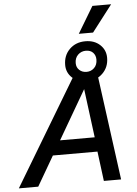

<svg xmlns="http://www.w3.org/2000/svg" viewBox="-107 -1104 825 1154"><g transform="rotate(-5 305.0 -527.0)"><path d="M-41 0 355 -660H487L576 0H472L449 -179H180L76 0ZM231 -266H440L402 -560ZM434 -846Q488 -846 522 -814.5Q556 -783 556 -736Q556 -679 518 -642Q480 -605 423 -605Q369 -605 335 -636.5Q301 -668 301 -714Q301 -772 338.5 -809Q376 -846 434 -846ZM432 -789Q404 -789 384.5 -770Q365 -751 365 -720Q365 -694 382.5 -678Q400 -662 426 -662Q453 -662 472 -680.5Q491 -699 491 -731Q491 -756 475.5 -772.5Q460 -789 432 -789ZM495 -1054H608L485 -894H399Z"/></g></svg>

Font: Work Sans Medium
Style: Italic
Weight: 500
Italic angle: -13°
Designer: Wei Huang
Foundry: Wei Huang
Version: Version 2.012; ttfautohint (v1.8.3)